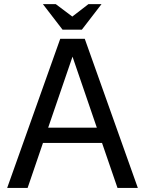

<svg xmlns="http://www.w3.org/2000/svg" viewBox="-20 -920 706 940"><path d="M380.9 -774.9H286.1L189.9 -899.9H252.9L334 -838.9L413.1 -899.9H477.1ZM15.1 0 274.9 -730H305.2H365.2H395L654.8 0H555.2L479.5 -220.2H190.4L115.2 0ZM335 -642.6 215.8 -294.9H454.1Z"/></svg>

Font: Miedinger*
Style: Book
Weight: 400
Version: Version 001.000